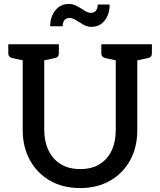

<svg xmlns="http://www.w3.org/2000/svg" viewBox="-20 -943 811 972"><path d="M386 9Q297 9 232 -29Q167 -67 131 -133Q95 -199 95 -284V-719H204V-285Q204 -227 225.5 -182Q247 -137 287.5 -112Q328 -87 386 -87Q444 -87 484 -111.5Q524 -136 545 -180.5Q566 -225 566 -284V-719H675V-284Q675 -197 638.5 -131Q602 -65 537 -28Q472 9 386 9ZM123 -719 112 -634 42 -649Q33 -651 27.5 -657Q22 -663 22 -673V-719ZM278 -719V-673Q278 -663 273 -657Q268 -651 258 -649L188 -634L177 -719ZM595 -719 583 -634 513 -649Q504 -651 498.5 -657Q493 -663 493 -673V-719ZM749 -719V-673Q749 -663 744 -657Q739 -651 729 -649L659 -634L648 -719ZM439 -878Q456 -878 465 -888Q474 -898 475 -920H535Q535 -871 510 -839Q485 -807 442 -807Q421 -807 401.5 -818.5Q382 -830 364.5 -841Q347 -852 332 -852Q315 -852 306.5 -841.5Q298 -831 297 -810H234Q234 -858 260 -890.5Q286 -923 329 -923Q350 -923 370 -912Q390 -901 407.5 -889.5Q425 -878 439 -878Z"/></svg>

Font: Aleo Medium
Style: Regular
Weight: 500
Designer: Alessio Laiso
Foundry: Alessio Laiso
Version: Version 2.001;gftools[0.9.29]